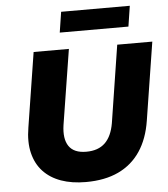

<svg xmlns="http://www.w3.org/2000/svg" viewBox="-60 -960 897 1025"><g transform="rotate(-5 388.5 -447.5)"><path d="M359 11Q284 11 226.5 -9.5Q169 -30 131.5 -70Q94 -110 79.5 -169.5Q65 -229 78 -306L141 -705H330L266 -303Q255 -229 282 -189.5Q309 -150 375 -150Q439 -150 475.5 -185Q512 -220 524 -290L589 -705H777L711 -287Q696 -191 651.5 -124.5Q607 -58 534 -23.5Q461 11 359 11ZM289 -796 306 -906H674L657 -796Z"/></g></svg>

Font: Nunito Sans 9pt Black
Style: Italic
Weight: 900
Italic angle: -9°
Version: Version 3.101;gftools[0.9.27]